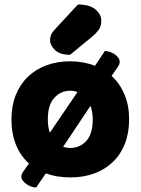

<svg xmlns="http://www.w3.org/2000/svg" viewBox="-20 -774 626 855"><path d="M555 -243Q555 -183 536.5 -135Q518 -87 483.5 -53.5Q449 -20 401 -2Q353 16 293 16Q232 16 184 -2L141 61Q131 61 119.5 57Q108 53 98 46Q88 39 81.5 30.5Q75 22 75 13Q75 2 83 -9L109 -46Q71 -80 51 -129.5Q31 -179 31 -243Q31 -302 50 -350Q69 -398 103.5 -431.5Q138 -465 186 -483Q234 -501 293 -501Q352 -501 403 -481L447 -547Q456 -547 467.5 -543.5Q479 -540 489 -533.5Q499 -527 506 -518Q513 -509 513 -499Q513 -489 506 -478L477 -436Q514 -402 534.5 -353Q555 -304 555 -243ZM393 -243Q393 -275 383 -303L261 -120Q278 -115 293 -115Q335 -115 364 -146Q393 -177 393 -243ZM293 -370Q251 -370 222 -338.5Q193 -307 193 -243Q193 -208 202 -183L325 -364Q310 -370 293 -370ZM327 -754Q379 -754 405 -732Q431 -710 431 -682Q431 -659 421 -643.5Q411 -628 387 -608L292 -530Q247 -530 225 -551Q203 -572 203 -596Q203 -608 207.5 -619Q212 -630 226 -645Z"/></svg>

Font: Baloo Da 2 ExtraBold
Style: Regular
Weight: 800
Designer: Noopur Datye, Sulekha Rajkumar and Ek Type
Foundry: Ek Type
Version: Version 1.640;hotconv 1.0.111;makeotfexe 2.5.65597; ttfautoh